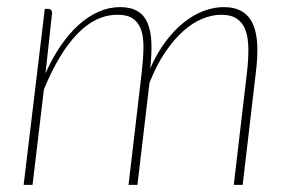

<svg xmlns="http://www.w3.org/2000/svg" viewBox="-20 -520 816 540"><path d="M46.5 0 106 -495H116Q121.5 -495 124 -491.5Q126.5 -488 126.5 -483.5L108 -314Q127.5 -357.5 151.2 -392Q175 -426.5 201.8 -450.5Q228.5 -474.5 257.8 -487.2Q287 -500 317.5 -500Q348 -500 367 -488.5Q386 -477 395.2 -454.8Q404.5 -432.5 405.8 -400.5Q407 -368.5 402.5 -327.5Q421.5 -371 446 -403.5Q470.5 -436 497.8 -457.5Q525 -479 553.5 -489.5Q582 -500 609 -500Q641 -500 661.2 -487.5Q681.5 -475 691.8 -451.5Q702 -428 703.5 -393.8Q705 -359.5 699.5 -315.5L662.5 0H637.5L674.5 -315.5Q679 -354.5 678.5 -384.8Q678 -415 670.2 -435.8Q662.5 -456.5 646 -467.5Q629.5 -478.5 602 -478.5Q576 -478.5 548.5 -467Q521 -455.5 494.8 -432Q468.5 -408.5 444.2 -372.5Q420 -336.5 400.5 -287.5L366.5 0H341.5L378.5 -315.5Q383 -354.5 383.5 -384.8Q384 -415 377 -435.8Q370 -456.5 354.2 -467.5Q338.5 -478.5 311 -478.5Q249 -478.5 197 -424.2Q145 -370 103.5 -268.5L71.5 0Z"/></svg>

Font: Lato ExtraLight
Style: Italic
Weight: 275
Italic angle: -7°
Designer: Lukasz Dziedzic with Adam Twardoch and Botio Nikoltchev
Foundry: tyPoland Lukasz Dziedzic
Version: Version 2.015; 2015-08-06; http://www.latofonts.com/